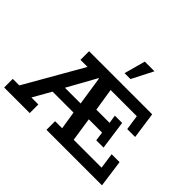

<svg xmlns="http://www.w3.org/2000/svg" viewBox="-175 -1054 1306 1306"><g transform="rotate(45 478.0 -400.5)"><path d="M-5 0V-83H58L297 -500H229V-583H836L863 -392H787L771 -500H519L545 -337H672L663 -397H733L762 -189H692L683 -254H555L581 -83H849L833 -196H909L936 0H402V-83H470L446 -233L477 -213H228L266 -245L174 -83H241V0ZM273 -263 260 -291H465L442 -275L408 -499H404ZM505 -648 547 -801H640L562 -648Z"/></g></svg>

Font: Rokkitt SemiBold
Style: Regular
Weight: 600
Designer: Vernon Adams
Foundry: Vernon Adams
Version: Version 3.103